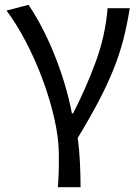

<svg xmlns="http://www.w3.org/2000/svg" viewBox="-20 -577 580 796"><path d="M220 199Q221 181 222 166Q223 151 223.5 136Q224 121 224 104.5Q224 88 224 65Q224 -3 205.5 -84.5Q187 -166 156.5 -248Q126 -330 87 -404.5Q48 -479 7 -533L98 -557Q123 -521 150 -470.5Q177 -420 201.5 -360.5Q226 -301 246 -236Q266 -171 278 -107H283Q336 -210 376.5 -319.5Q417 -429 426 -543H518Q507 -474 491 -412Q475 -350 449.5 -287Q424 -224 388 -155.5Q352 -87 302 -5Q309 44 311.5 98Q314 152 314 199H220Z"/></svg>

Font: SpoqaHanSans-Regular
Style: Regular
Weight: 400
Designer: [Spoqa Han Sans] Dong-huui Kim \uAE40 \uB3D9 \uD718  Younghwa Kang \uAC15 \uC601 \uD654  [Noto Sans] Ryoko NISHIZUKA \u8
Foundry: Spoqa (http://www.spoqa-han-sans.com)
Version: Version 2.000